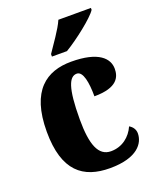

<svg xmlns="http://www.w3.org/2000/svg" viewBox="-144 -852 776 948"><g transform="rotate(-20 244.5 -378.0)"><path d="M187 -619V-606H266C328 -643 428 -721 450 -756V-766H279C260 -721 213 -659 187 -619ZM269 10C414 10 456 -54 456 -105C456 -125 445 -142 427 -152C406 -104 362 -67 302 -67C236 -67 210 -135 210 -267C210 -435 234 -485 273 -485C306 -485 317 -422 317 -350C440 -350 458 -402 458 -444C458 -498 411 -550 267 -550C138 -550 36 -483 36 -266C36 -58 129 10 269 10Z"/></g></svg>

Font: Noto Serif Sinhala Condensed Black
Style: Regular
Weight: 900
Width: 3
Designer: Jelle Bosma - Monotype Design Team
Foundry: Monotype Imaging Inc.
Version: Version 2.007